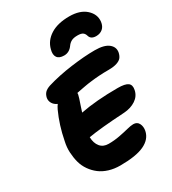

<svg xmlns="http://www.w3.org/2000/svg" viewBox="-250 -1149 1202 1340"><g transform="rotate(-30 350.5 -479.0)"><path d="M525.9 -1019Q612.3 -1019 659.4 -976.3Q706.5 -933.6 700.2 -876Q695.8 -841.3 674.6 -823.2Q653.3 -805.2 622.1 -805.2Q579.1 -805.2 569.8 -837.9Q564.9 -856 552 -865.5Q539.1 -875 509.8 -875Q478 -875 460.2 -865.5Q442.4 -856 430.2 -838.9Q402.8 -799.8 360.8 -799.8Q320.3 -799.8 305.2 -822.3Q290 -844.7 300.8 -883.8Q316.4 -945.8 374.5 -982.4Q432.6 -1019 525.9 -1019ZM315.9 61Q267.1 61 225.6 48.1Q184.1 35.2 154.1 12.2Q124 -10.7 101.6 -42.7Q79.1 -74.7 68.8 -112.5Q58.6 -150.4 56.2 -193.1Q53.7 -235.8 64 -280.8Q86.4 -397.5 131.8 -496.1Q142.1 -517.6 151.9 -529.8Q126 -541.5 114.5 -562Q103 -582.5 106.9 -605Q112.3 -629.4 126.2 -643.8Q140.1 -658.2 168.9 -668Q260.7 -695.8 369.4 -710.4Q478 -725.1 562 -725.1Q637.7 -725.1 672.4 -697.3Q707 -669.4 699.2 -627.9Q694.3 -605 682.9 -590.3Q671.4 -575.7 645.3 -566.9Q619.1 -558.1 578.1 -558.1Q557.1 -558.1 537.6 -557.6Q518.1 -557.1 499.3 -555.7Q480.5 -554.2 465.8 -553Q451.2 -551.8 433.1 -549.3Q415 -546.9 405.3 -545.7Q395.5 -544.4 377.7 -541Q359.9 -537.6 354 -536.6Q348.1 -535.6 330.1 -532Q312 -528.3 309.1 -527.8Q309.1 -519 308.1 -515.1Q306.2 -504.4 300.3 -486.6Q294.4 -468.8 284.9 -440.9Q275.4 -413.1 269 -392.1Q395.5 -417 568.8 -417Q628.4 -417 650.9 -400.4Q673.3 -383.8 665 -345.2Q656.2 -301.3 617.2 -275.1Q578.1 -249 522.9 -245.1Q322.8 -233.4 229 -216.8Q230.5 -168 254.2 -139.4Q277.8 -110.8 320.8 -110.8Q366.7 -110.8 409.9 -119.1Q453.1 -127.4 485.4 -135.7Q517.6 -144 537.1 -144Q567.9 -144 580.6 -118.7Q593.3 -93.3 586.9 -61Q574.7 -1 509 30Q443.4 61 315.9 61Z"/></g></svg>

Font: Shantell Sans Irregular Bouncy
Style: Italic
Weight: 800
Italic angle: -11.31°
Designer: Stephen Nixon, Anya Danilova, Shantell Martin
Foundry: Arrow Type
Version: Version 1.006;[9816181b4]